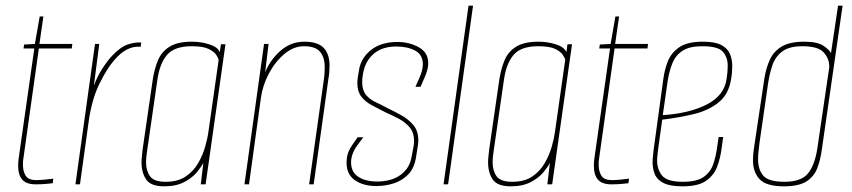

<svg xmlns="http://www.w3.org/2000/svg" viewBox="-20 -650 3005 677"><path d="M106 0Q73 0 58.5 -16.5Q44 -33 44 -66Q44 -72 44.5 -79Q45 -86 46 -93L101 -479H63L65 -493L103 -495L120 -592H133L119 -495H235L233 -479H117L62 -88Q61 -83 61 -78Q61 -73 61 -68Q61 -46 70.5 -30.5Q80 -15 108 -15Q122 -15 136 -16.5Q150 -18 168 -20L166 -4Q159 -3 142 -1.5Q125 0 106 0Z M246 0 315 -495H330L311 -348Q324 -383 343 -411.5Q362 -440 376 -454Q405 -485 431.5 -493.5Q458 -502 478 -500L476 -485Q427 -490 383 -438Q358 -410 331 -355.5Q304 -301 293 -224L262 0Z M559 7Q512 7 495.5 -17Q479 -41 479 -78Q479 -89 480.5 -100.5Q482 -112 483 -124L519 -372Q525 -409 537.5 -438.5Q550 -468 578 -485.5Q606 -503 657 -503Q689 -503 718.5 -493.5Q748 -484 755 -466L759 -494H775L705 0H688L697 -76Q691 -63 674.5 -43Q658 -23 629.5 -8Q601 7 559 7ZM564 -9Q607 -9 634.5 -27.5Q662 -46 678.5 -74.5Q695 -103 703.5 -133Q712 -163 715 -186L751 -439Q750 -445 742.5 -456.5Q735 -468 715.5 -477.5Q696 -487 656 -487Q595 -487 569 -456.5Q543 -426 535 -369L500 -127Q498 -114 496.5 -101.5Q495 -89 495 -78Q495 -48 509 -28.5Q523 -9 564 -9Z M842 0 911 -495H927L915 -395Q932 -438 968.5 -470.5Q1005 -503 1053 -503Q1101 -503 1121.5 -481Q1142 -459 1142 -419Q1142 -407 1141 -395Q1140 -383 1138 -372L1086 0H1070L1121 -363Q1123 -375 1124 -387.5Q1125 -400 1125 -412Q1125 -448 1108.5 -467.5Q1092 -487 1052 -487Q1015 -487 982.5 -459.5Q950 -432 928 -390.5Q906 -349 900 -305L858 0Z M1307 6Q1261 6 1231.5 -14.5Q1202 -35 1202 -76Q1202 -82 1202.5 -87.5Q1203 -93 1204 -99Q1208 -118 1221 -137Q1234 -156 1241 -166H1261Q1253 -156 1238 -135Q1223 -114 1219 -91Q1218 -87 1218 -84Q1218 -81 1218 -77Q1218 -43 1243.5 -26.5Q1269 -10 1310 -10Q1360 -10 1392 -33Q1424 -56 1431 -96L1437 -127Q1440 -141 1440 -152Q1440 -183 1424 -201.5Q1408 -220 1385 -232Q1362 -244 1339 -254Q1313 -267 1290 -279.5Q1267 -292 1253.5 -310Q1240 -328 1240 -357Q1240 -362 1240.5 -368Q1241 -374 1242 -380L1246 -404Q1253 -446 1288.5 -474Q1324 -502 1381 -502Q1423 -502 1456.5 -483.5Q1490 -465 1490 -427Q1490 -409 1481 -386L1463 -344H1445L1459 -376Q1471 -403 1471 -423Q1471 -457 1444 -471.5Q1417 -486 1378 -486Q1328 -486 1298.5 -461Q1269 -436 1261 -395L1259 -384Q1258 -377 1257.5 -371.5Q1257 -366 1257 -361Q1257 -332 1270.5 -315.5Q1284 -299 1305 -289.5Q1326 -280 1346 -269Q1371 -257 1396 -243Q1421 -229 1438 -208.5Q1455 -188 1455 -155Q1455 -150 1454.5 -144.5Q1454 -139 1453 -134L1447 -96Q1441 -57 1419.5 -35Q1398 -13 1368.5 -3.5Q1339 6 1307 6Z M1544 0 1632 -630H1648L1560 0Z M1781 7Q1734 7 1717.5 -17Q1701 -41 1701 -78Q1701 -89 1702.5 -100.5Q1704 -112 1705 -124L1741 -372Q1747 -409 1759.5 -438.5Q1772 -468 1800 -485.5Q1828 -503 1879 -503Q1911 -503 1940.5 -493.5Q1970 -484 1977 -466L1981 -494H1997L1927 0H1910L1919 -76Q1913 -63 1896.5 -43Q1880 -23 1851.5 -8Q1823 7 1781 7ZM1786 -9Q1829 -9 1856.5 -27.5Q1884 -46 1900.5 -74.5Q1917 -103 1925.5 -133Q1934 -163 1937 -186L1973 -439Q1972 -445 1964.5 -456.5Q1957 -468 1937.5 -477.5Q1918 -487 1878 -487Q1817 -487 1791 -456.5Q1765 -426 1757 -369L1722 -127Q1720 -114 1718.5 -101.5Q1717 -89 1717 -78Q1717 -48 1731 -28.5Q1745 -9 1786 -9Z M2136 0Q2103 0 2088.5 -16.5Q2074 -33 2074 -66Q2074 -72 2074.5 -79Q2075 -86 2076 -93L2131 -479H2093L2095 -493L2133 -495L2150 -592H2163L2149 -495H2265L2263 -479H2147L2092 -88Q2091 -83 2091 -78Q2091 -73 2091 -68Q2091 -46 2100.5 -30.5Q2110 -15 2138 -15Q2152 -15 2166 -16.5Q2180 -18 2198 -20L2196 -4Q2189 -3 2172 -1.5Q2155 0 2136 0Z M2386 7Q2343 7 2320 -4.5Q2297 -16 2289 -35.5Q2281 -55 2281 -78Q2281 -89 2282.5 -101Q2284 -113 2285 -124L2319 -372Q2323 -403 2334.5 -433Q2346 -463 2374.5 -483Q2403 -503 2458 -503Q2501 -503 2523 -491.5Q2545 -480 2553.5 -460.5Q2562 -441 2562 -417Q2562 -407 2561 -395Q2560 -383 2558 -372Q2550 -318 2514 -289Q2478 -260 2425.5 -247.5Q2373 -235 2315 -228L2301 -127Q2300 -116 2298.5 -105.5Q2297 -95 2297 -84Q2297 -53 2314.5 -31Q2332 -9 2388 -9Q2437 -9 2461 -26Q2485 -43 2494.5 -70Q2504 -97 2508 -127L2514 -167H2530L2524 -124Q2520 -93 2509 -63Q2498 -33 2470.5 -13Q2443 7 2386 7ZM2317 -244Q2410 -250 2472 -281.5Q2534 -313 2542 -372Q2544 -384 2545 -395.5Q2546 -407 2546 -418Q2546 -448 2529 -467.5Q2512 -487 2456 -487Q2412 -487 2387.5 -471.5Q2363 -456 2351.5 -428.5Q2340 -401 2334 -363Z M2744 7Q2682 7 2658.5 -18Q2635 -43 2635 -85Q2635 -103 2638 -124L2675 -372Q2681 -410 2694.5 -439.5Q2708 -469 2736.5 -486Q2765 -503 2816 -503Q2863 -503 2884.5 -488Q2906 -473 2910 -462L2935 -630H2951L2878 -124Q2873 -86 2861.5 -56.5Q2850 -27 2823 -10Q2796 7 2744 7ZM2746 -9Q2805 -9 2829 -38.5Q2853 -68 2862 -127L2903 -406Q2904 -409 2904 -412Q2904 -415 2904 -417Q2904 -443 2884.5 -465Q2865 -487 2809 -487Q2762 -487 2737.5 -468Q2713 -449 2703 -418.5Q2693 -388 2688 -354L2658 -146Q2656 -130 2654.5 -116Q2653 -102 2653 -88Q2653 -52 2671.5 -30.5Q2690 -9 2746 -9Z"/></svg>

Font: Alumni Sans Pinstripe
Style: Italic
Weight: 400
Italic angle: -8°
Designer: Robert E. Leuschke
Foundry: Robert E. Leuschke
Version: Version 1.010; ttfautohint (v1.8.4.7-5d5b)